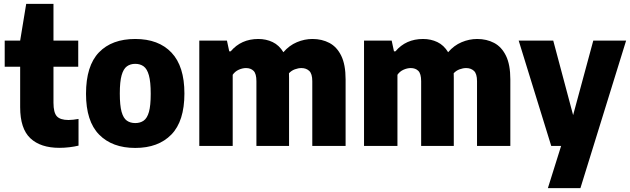

<svg xmlns="http://www.w3.org/2000/svg" viewBox="-20 -760 3281 1000"><path d="M289.5 10Q191 10 138 -40Q85 -90 85 -201.5V-412.5H4.5V-548.5H85L116.5 -740H258.5V-548.5H387.5V-412.5H258.5V-225Q258.5 -173.5 276.2 -154.2Q294 -135 337 -135Q349 -135 361.2 -136.5Q373.5 -138 389 -140.5V-1.5Q368.5 3.5 341.8 6.8Q315 10 289.5 10Z M684.5 10.5Q564.5 10.5 496.2 -59Q428 -128.5 428 -271.5Q428 -417 495.2 -487Q562.5 -557 684.5 -557Q806 -557 873.2 -486Q940.5 -415 940.5 -273Q940.5 -129 872.5 -59.2Q804.5 10.5 684.5 10.5ZM684.5 -119Q710.5 -119 728.5 -131.8Q746.5 -144.5 755.8 -177.2Q765 -210 765 -271.5Q765 -334 755.5 -367.8Q746 -401.5 728 -414.5Q710 -427.5 684.5 -427.5Q659 -427.5 641 -414.5Q623 -401.5 613.5 -368.2Q604 -335 604 -273Q604 -211 613.2 -177.8Q622.5 -144.5 640.5 -131.8Q658.5 -119 684.5 -119Z M1018 0V-548.5H1162L1174 -492.5H1181.5Q1236 -557 1325.5 -557Q1366 -557 1400 -540.8Q1434 -524.5 1456 -488Q1486.5 -523.5 1526.2 -540.2Q1566 -557 1607.5 -557Q1656.5 -557 1695.5 -536.5Q1734.5 -516 1757.2 -469.8Q1780 -423.5 1780 -346.5V0H1606.5V-337Q1606.5 -376 1590.5 -390.8Q1574.5 -405.5 1550 -405.5Q1533.5 -405.5 1515.8 -399Q1498 -392.5 1485 -378.5Q1485.5 -367 1485.5 -354.5V0H1315.5V-337Q1315.5 -376 1300.8 -390.8Q1286 -405.5 1261.5 -405.5Q1243 -405.5 1223.5 -396.8Q1204 -388 1192 -370.5V0Z M1876 0V-548.5H2020L2032 -492.5H2039.5Q2094 -557 2183.5 -557Q2224 -557 2258 -540.8Q2292 -524.5 2314 -488Q2344.5 -523.5 2384.2 -540.2Q2424 -557 2465.5 -557Q2514.5 -557 2553.5 -536.5Q2592.5 -516 2615.2 -469.8Q2638 -423.5 2638 -346.5V0H2464.5V-337Q2464.5 -376 2448.5 -390.8Q2432.5 -405.5 2408 -405.5Q2391.5 -405.5 2373.8 -399Q2356 -392.5 2343 -378.5Q2343.5 -367 2343.5 -354.5V0H2173.5V-337Q2173.5 -376 2158.8 -390.8Q2144 -405.5 2119.5 -405.5Q2101 -405.5 2081.5 -396.8Q2062 -388 2050 -370.5V0Z M2851 0 2681.5 -548.5H2861.5L2965 -160.5L3070 -548.5H3241L3003 220H2833.5L2902.5 0Z"/></svg>

Font: Encode Sans Semi Condensed ExtraBold
Style: Regular
Weight: 800
Width: 4
Designer: Multiple Designers
Foundry: Impallari Type
Version: Version 3.000; ttfautohint (v1.8.3) -l 8 -r 50 -G 200 -x 14 